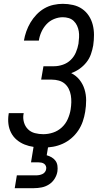

<svg xmlns="http://www.w3.org/2000/svg" viewBox="-20 -763 540 1003"><path d="M206 8Q181 8 156 4.5Q131 1 108.5 -8Q86 -17 67.5 -32.5Q49 -48 38 -69.5Q27 -91 24 -115.5Q21 -140 25 -166Q25 -168 25.5 -169.5Q26 -171 26 -172H104Q104 -171 103.5 -170Q103 -169 103 -168Q99 -146 105 -124.5Q111 -103 126 -88Q141 -73 162.5 -67.5Q184 -62 206 -62Q232 -62 257.5 -70.5Q283 -79 303 -97.5Q323 -116 334 -141Q345 -166 349 -191Q352 -210 352.5 -228.5Q353 -247 350 -265Q347 -283 339 -299Q331 -315 318 -326Q305 -337 287.5 -342Q270 -347 251 -347H195L207 -417H263Q285 -417 308.5 -425Q332 -433 349.5 -450Q367 -467 376.5 -489.5Q386 -512 390 -535Q392 -551 393 -567.5Q394 -584 391.5 -599.5Q389 -615 382.5 -629Q376 -643 365 -653.5Q354 -664 339 -668.5Q324 -673 308 -673Q285 -673 262 -663.5Q239 -654 222.5 -636Q206 -618 196 -595.5Q186 -573 183 -551H105Q109 -575 117.5 -599Q126 -623 139 -645Q152 -667 170.5 -686.5Q189 -706 211.5 -719Q234 -732 259 -737.5Q284 -743 308 -743Q335 -743 361.5 -737Q388 -731 409 -716.5Q430 -702 444 -680.5Q458 -659 464.5 -633.5Q471 -608 471 -580.5Q471 -553 467 -526Q463 -503 455 -480Q447 -457 431.5 -437.5Q416 -418 395.5 -403.5Q375 -389 352 -381Q378 -368 395.5 -346Q413 -324 421.5 -296.5Q430 -269 430 -239Q430 -209 425 -179Q421 -154 412.5 -129Q404 -104 389 -81.5Q374 -59 353 -41Q332 -23 307.5 -12Q283 -1 257.5 3.5Q232 8 206 8ZM57 220 68 153H168Q177 153 185 151.5Q193 150 201 146.5Q209 143 214.5 136Q220 129 221 121Q223 113 220 105Q217 97 210.5 92.5Q204 88 196 86.5Q188 85 180 85H142L156 0H232L224 48Q238 52 250 59Q262 66 270 77Q278 88 280 102.5Q282 117 280 132Q277 152 265.5 170.5Q254 189 236 200.5Q218 212 197.5 216Q177 220 157 220Z"/></svg>

Font: Iosevka SS04
Style: Italic
Weight: 400
Italic angle: -9°
Monospace: yes
Designer: Belleve Invis
Foundry: Belleve Invis
Version: Version 19.0.0; ttfautohint (v1.8.4)